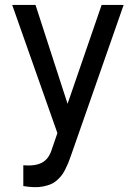

<svg xmlns="http://www.w3.org/2000/svg" viewBox="-20 -545 525 784"><path d="M75.2 129.9Q123.5 133.8 150.6 119.6Q177.7 105.5 189.9 69.8L214.4 -1.5L29.8 -524.9H125L255.9 -121.1L395 -524.9H484.9L270 89.8Q263.7 108.4 258.1 121.8Q252.4 135.3 244.9 149.9Q237.3 164.6 229 174.3Q220.7 184.1 210 193.4Q199.2 202.6 186 207.8Q172.9 212.9 156.5 216.3Q140.1 219.7 119.9 219.2Q99.6 218.8 75.2 214.8Z"/></svg>

Font: Miedinger*
Style: Book
Weight: 400
Version: Version 001.000